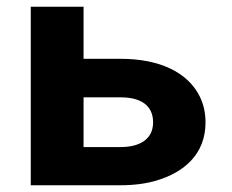

<svg xmlns="http://www.w3.org/2000/svg" viewBox="-20 -548 687 568"><path d="M227.2 -374V-528H71V0H337.2C376.8 0 412.2 -4.7 443.3 -14C524 -38.1 588 -91.4 588 -186C588 -214 582.3 -239.5 571 -262.5C535.6 -334.1 452.1 -374 337.2 -374ZM432.9 -186C432.9 -136.2 393.5 -113 337.2 -113H227.2V-260H337.2C395.3 -260 432.9 -237 432.9 -186Z"/></svg>

Font: Asimov
Style: Wid
Weight: 500
Designer: Google
Version: Version 2.000980; 2014